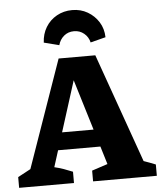

<svg xmlns="http://www.w3.org/2000/svg" viewBox="-65 -979 864 1032"><g transform="rotate(-5 367.5 -463.5)"><path d="M675 -85Q691 -80 707 -73.5Q723 -67 739 -61V0H395V-58L480 -86L318 -618H360L194 -94Q220 -88 244 -79.5Q268 -71 292 -61V0H-4V-58L65 -95L268 -674H466ZM166 -183V-277H560V-183ZM363 -927Q409 -927 446 -905.5Q483 -884 505.5 -848Q528 -812 529 -766L447 -745Q440 -775 417 -794Q394 -813 363 -813Q331 -813 308.5 -794Q286 -775 278 -745L196 -766Q198 -812 220 -848.5Q242 -885 279.5 -906Q317 -927 363 -927Z"/></g></svg>

Font: Piazzolla Thin Black
Style: Regular
Weight: 900
Version: Version 2.005